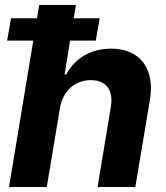

<svg xmlns="http://www.w3.org/2000/svg" viewBox="-20 -747 664 767"><path d="M219.5 -315.3C231.2 -385.7 281.2 -426.8 343 -426.8C404.1 -426.8 433.9 -387.4 422.9 -320.3L369.7 0H520.6L578.8 -347.3C600.1 -475.1 537.6 -552.6 424.4 -552.6C341.3 -552.6 279.1 -513.5 244 -449.2H237.9L259.9 -584.9H362.6L378.2 -674H274.5L283.4 -727.3H136.7L127.8 -674H24.1L8.5 -584.9H112.9L16 0H166.9Z"/></svg>

Font: Margiela Sans
Style: Bold Italic
Weight: 700
Italic angle: -9.39999°
Designer: Stefan Endress, Andreas Faust
Version: Version 1.100;FEAKit 1.0